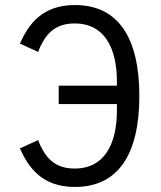

<svg xmlns="http://www.w3.org/2000/svg" viewBox="-20 -730 640 762"><path d="M277 12C449 12 533 -117 533 -349C533 -581 449 -710 277 -710C147 -710 93 -633 59 -557L131 -524C156 -586 190 -637 277 -637C390 -637 444 -546 444 -406V-390H213V-317H444V-292C444 -152 390 -61 277 -61C190 -61 156 -112 131 -174L59 -141C93 -65 147 12 277 12Z"/></svg>

Font: IBM Plex Mono
Style: Regular
Weight: 400
Monospace: yes
Designer: Mike Abbink, Paul van der Laan, Pieter van Rosmalen
Foundry: Bold Monday
Version: Version 2.004